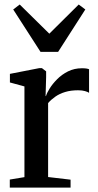

<svg xmlns="http://www.w3.org/2000/svg" viewBox="-20 -852 445 872"><path d="M24.5 0V-36.5L91 -47.5V-459.5L25 -477.5V-516.5L158 -542.5H170.5L189.5 -528V-502L187 -415L189.5 -417.5Q193 -430 205.8 -450.5Q218.5 -471 239.5 -492.2Q260.5 -513.5 289 -527.8Q317.5 -542 352 -542Q364.5 -542 372.2 -540.8Q380 -539.5 384.5 -537.5V-430.5Q379 -434.5 366.2 -438.2Q353.5 -442 334.5 -442Q301.5 -442 276 -434.2Q250.5 -426.5 231.5 -413.2Q212.5 -400 198.5 -384V-48L300.5 -36V0ZM164 -616.5 40 -809 69.5 -831.5 204 -699 337.5 -831.5 367.5 -809 244 -616.5Z"/></svg>

Font: Merriweather 72pt Medium
Style: Regular
Weight: 500
Version: Version 2.100